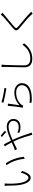

<svg xmlns="http://www.w3.org/2000/svg" viewBox="2061 -2890 878 5040"><g transform="rotate(-90 2500.0 -370.0)"><path d="M142 -688 205 -686Q201 -651 199 -605Q195 -487 207 -357Q221 -221 261 -141.5Q301 -62 358 -62Q396 -62 433 -123Q467 -178 491 -267L533 -224Q457 -3 357 -3Q287 -3 236 -80Q177 -170 157 -346Q147 -437 147 -607Q147 -664 142 -688ZM683 -638 733 -656Q798 -568 844 -442Q891 -313 904 -183L852 -162Q839 -302 793 -429Q748 -553 683 -638Z M1423 -760 1460 -789Q1536 -732 1589 -679L1552 -647Q1475 -722 1423 -760ZM1076 -418Q1107 -426 1148 -442Q1192 -459 1282 -501Q1246 -576 1217 -622Q1203 -649 1176 -684L1230 -705Q1243 -676 1263 -646Q1287 -600 1326 -521Q1573 -631 1690 -631Q1786 -631 1841.5 -583.5Q1897 -536 1897 -457Q1897 -375 1847 -327Q1791 -271 1680 -271Q1609 -271 1535 -299L1537 -351Q1605 -319 1679 -319Q1768 -319 1811 -363Q1846 -399 1846 -459Q1846 -512 1809 -546Q1767 -584 1689 -584Q1578 -584 1347 -479Q1377 -415 1391 -384Q1449 -256 1536 15Q1538 20 1539 23L1482 39Q1413 -212 1346 -364Q1343 -370 1339 -380Q1315 -433 1303 -458Q1270 -443 1210 -413Q1131 -374 1103 -362Z M2324 -718 2337 -769Q2396 -750 2522 -724Q2646 -699 2713 -692L2700 -642Q2633 -651 2506.5 -676.5Q2380 -702 2324 -718ZM2192 -212Q2206 -274 2223 -407Q2239 -533 2243 -606L2300 -599Q2293 -561 2278 -443Q2264 -331 2258 -298Q2401 -432 2596 -432Q2700 -432 2768.5 -376Q2837 -320 2837 -235Q2837 -114 2736 -46Q2631 25 2431 25Q2382 25 2329 21L2314 -32Q2380 -25 2438 -25Q2608 -25 2699 -85Q2784 -142 2784 -237Q2784 -302 2730.5 -343.5Q2677 -385 2594 -385Q2388 -385 2270 -245Q2255 -226 2245 -200Z M3253 -172Q3253 -255 3259 -465Q3264 -634 3264 -688Q3264 -742 3258 -768H3324Q3318 -734 3316 -688Q3304 -343 3304 -168Q3304 -14 3482 -14Q3611 -14 3709 -80Q3781 -128 3846 -220L3882 -176Q3723 38 3479 38Q3253 38 3253 -172Z M4223 -387Q4226 -422 4291 -478Q4314 -498 4381 -553Q4544 -686 4590 -734Q4620 -764 4635 -789L4685 -745Q4676 -738 4650 -714Q4633 -699 4628 -695Q4566 -639 4360 -471Q4341 -455 4332 -448Q4283 -406 4283.5 -383.5Q4284 -361 4336 -319Q4422 -250 4524 -162Q4644 -58 4710 9L4665 49Q4657 40 4636.5 19Q4616 -2 4608 -11Q4536 -90 4286 -294Q4220 -348 4223 -387Z"/></g></svg>

Font: Source Han Sans Light
Style: Regular
Weight: 300
Designer: Ryoko NISHIZUKA Ë•øÂ°öÊ∂ºÂ≠ê (kana & ideographs); Paul D. Hunt (Latin, Greek & Cyrillic); Wenlong ZHANG Âº†ÊñáÈæô (bopom
Foundry: Adobe Systems Incorporated
Version: Version 1.004;PS 1.004;hotconv 1.0.82;makeotf.lib2.5.63406; 